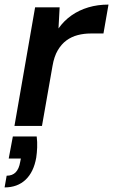

<svg xmlns="http://www.w3.org/2000/svg" viewBox="-39 -549 493 837"><path d="M24 0 114 -517H221L216 -425Q240 -459 273 -482Q306 -505 346.5 -517Q387 -529 434 -529L412 -403H356Q327 -403 300 -396Q273 -389 251 -373Q229 -357 213 -330Q197 -303 190 -262L144 0ZM-19 268 -10 217Q15 217 29.5 202Q44 187 49 157L52 142H-1L17 46H121Q124 70 123 94Q122 118 119 138Q108 201 72.5 234.5Q37 268 -19 268Z"/></svg>

Font: DM Sans 11pt SemiBold
Style: Italic
Weight: 600
Italic angle: -10°
Version: Version 4.004;gftools[0.9.30]